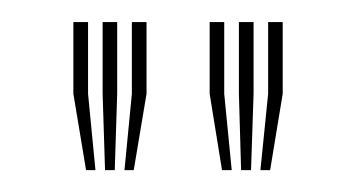

<svg xmlns="http://www.w3.org/2000/svg" viewBox="-20 -820 323 174"><path d="M92.8 -665.8 99.5 -735V-800H112.8V-735L101.2 -665.8ZM58 -665.8 46.5 -735V-800H59.8V-735L66.5 -665.8ZM75.2 -665.8 73 -735V-800H86.2V-735L84 -665.8ZM216 -665.8 223 -735V-800H236.2V-735L224.8 -665.8ZM181.2 -665.8 170 -735V-800H183.2V-735L190 -665.8ZM198.5 -665.8 196.5 -735V-800H209.8V-735L207.5 -665.8Z"/></svg>

Font: Big Shoulders Inline Display Thin
Style: Regular
Weight: 400
Version: Version 2.002